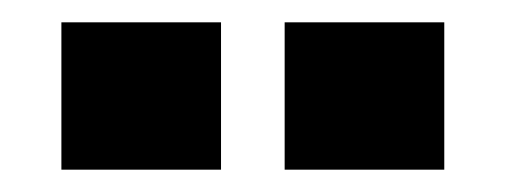

<svg xmlns="http://www.w3.org/2000/svg" viewBox="-20 -717 453 172"><path d="M235 -697H378V-565H235ZM35 -697H178V-565H35Z"/></svg>

Font: Hanken Grotesk ExtraBold
Style: Regular
Weight: 800
Designer: Alfredo Marco Pradil
Foundry: Hanken Design Co.
Version: Version 3.014